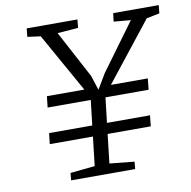

<svg xmlns="http://www.w3.org/2000/svg" viewBox="-82 -826 902 907"><g transform="rotate(-10 369.0 -372.0)"><path d="M143 -411.5H322.5L163.5 -695L100.5 -703.5L104.5 -743.5H348L344 -703.5L244.5 -696L365.5 -469L388 -399L431.5 -472L596 -696.5L514.5 -703.5L519.5 -743.5H738L734 -704.5L671.5 -692L450 -411.5H627L621.5 -358H414.5L400.5 -238H607L601.5 -186H394.5L378.5 -47L497 -35L494 0H186.5L190 -35L308 -47L324 -186H117L123 -238H330L344 -358H137Z"/></g></svg>

Font: Merriweather 7pt Light
Style: Italic
Weight: 300
Italic angle: -7.8°
Designer: Eben Sorkin
Foundry: Eben Sorkin
Version: Version 2.200;gftools[0.9.31]